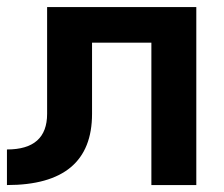

<svg xmlns="http://www.w3.org/2000/svg" viewBox="-20 -533 646 553"><path d="M0 -102.5Q115.7 -102.5 115.7 -205.1V-512.7H545.4V0H416V-410.2H245.1V-205.1Q245.1 0 0 0Z"/></svg>

Font: SansationBold
Style: Bold
Weight: 700
Designer: Bernd Montag
Version: Version 1.301